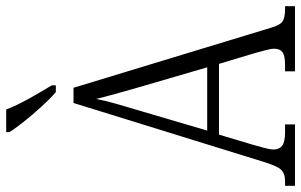

<svg xmlns="http://www.w3.org/2000/svg" viewBox="-196 -775 971 619"><g transform="rotate(-90 289.5 -465.5)"><path d="M0 0V-32H15Q41 -32 53 -46Q65 -60 79 -107L267 -714H316L510 -76Q518 -48 530 -40Q542 -32 569 -32H579V0H369V-32H390Q420 -32 431 -40.5Q442 -49 442 -67Q442 -77 437 -95Q432 -113 428 -129L393 -245H165L133 -138Q129 -123 123 -102Q117 -81 117 -69Q117 -51 129 -41.5Q141 -32 172 -32H198V0ZM178 -283H382L323 -485Q309 -533 298 -572.5Q287 -612 280 -641Q275 -613 264 -575Q253 -537 241 -497ZM302 -771Q281 -789 255 -817.5Q229 -846 206 -875Q183 -904 173 -921V-931H246Q259 -897 282.5 -855Q306 -813 324 -784V-771Z"/></g></svg>

Font: Noto Serif Lao Condensed Light
Style: Regular
Weight: 300
Width: 3
Designer: Monotype Design Team
Foundry: Monotype Imaging Inc.
Version: Version 2.003; ttfautohint (v1.8.4.7-5d5b)